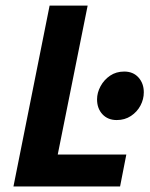

<svg xmlns="http://www.w3.org/2000/svg" viewBox="-20 -672 540 692"><path d="M28.5 0 158.8 -651.8H295.9L188.1 -115H435.3L412.8 0ZM400.6 -239.3Q368.7 -239.3 349.2 -260.2Q329.8 -281.2 329.8 -313.8Q329.8 -337.9 342.4 -361.2Q355 -384.5 376.8 -399.3Q398.7 -414.1 427.8 -414.1Q459.9 -414.1 479.1 -392.8Q498.3 -371.4 498.3 -339.3Q498.3 -314.3 486.2 -291.5Q474.1 -268.7 451.9 -254Q429.7 -239.3 400.6 -239.3Z"/></svg>

Font: Source Sans Variable
Style: Italic
Weight: 200
Italic angle: -11°
Designer: Paul D. Hunt
Foundry: Adobe Systems Incorporated
Version: Version 3.006;hotconv 1.0.111;makeotfexe 2.5.65597